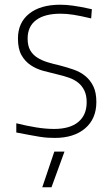

<svg xmlns="http://www.w3.org/2000/svg" viewBox="-20 -573 474 813"><path d="M210 69H253L198 220H159ZM212 11Q196 11 181 10Q166 9 147 6Q128 3 104.5 -1.5Q81 -6 49 -12V-51Q93 -40 133.5 -33.5Q174 -27 209 -27Q276 -27 311.5 -56.5Q347 -86 347 -140Q347 -169 337.5 -189Q328 -209 311.5 -222.5Q295 -236 272 -244Q249 -252 223 -258Q193 -265 163.5 -273Q134 -281 110 -297Q86 -313 71 -339.5Q56 -366 56 -410Q56 -477 103.5 -515Q151 -553 235 -553Q249 -553 261.5 -552Q274 -551 289 -549Q304 -547 323 -543.5Q342 -540 369 -534L366 -495Q320 -506 291 -510.5Q262 -515 236 -515Q169 -515 133 -488Q97 -461 97 -410Q97 -379 108 -360Q119 -341 138 -329Q157 -317 181.5 -309.5Q206 -302 233 -296Q264 -288 292.5 -278Q321 -268 342 -250.5Q363 -233 375.5 -207Q388 -181 388 -141Q388 -70 340.5 -29.5Q293 11 212 11Z"/></svg>

Font: Encode Sans Normal
Style: Thin
Weight: 100
Designer: Pablo Impallari, Andres Torresi
Foundry: Pablo Impallari, Andres Torresi
Version: Version 1.000; ttfautohint (v1.00) -l 8 -r 50 -G 200 -x 14 -